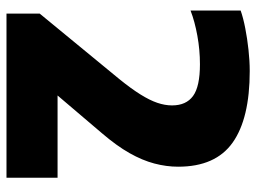

<svg xmlns="http://www.w3.org/2000/svg" viewBox="-119 -671 790 592"><g transform="rotate(90 276.0 -375.0)"><path d="M22 0V-102.5L223.5 -347.5Q253.5 -384.5 271.2 -413Q289 -441.5 297 -465Q305 -488.5 305 -510.5Q305 -554 276 -575.2Q247 -596.5 178 -596.5Q134 -596.5 90 -588.5Q46 -580.5 12.5 -567.5V-722Q35 -730 67 -736.2Q99 -742.5 133.5 -746.2Q168 -750 199 -750Q345.5 -750 419.8 -697.2Q494 -644.5 494 -529.5Q494 -493 484.2 -456Q474.5 -419 452 -379.2Q429.5 -339.5 390.5 -294L234 -110L230.5 -157.5H528V0Z"/></g></svg>

Font: Encode Sans SC ExtraBold
Style: Regular
Weight: 800
Version: Version 3.002